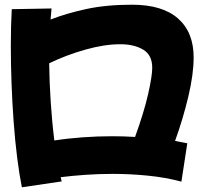

<svg xmlns="http://www.w3.org/2000/svg" viewBox="-20 -774 869 816"><path d="M73 22Q62 -32 53 -103.5Q44 -175 38 -256Q32 -337 29 -420Q26 -503 26 -579Q26 -622 27 -661.5Q28 -701 30 -735L199 -738Q197 -716 195 -691Q258 -716 344 -735Q430 -754 541 -754Q670 -754 736.5 -695.5Q803 -637 803 -530Q803 -459 780.5 -364Q758 -269 724 -175Q752 -170 776 -165L751 -2Q684 -20 608.5 -27.5Q533 -35 458 -35Q399 -35 343 -31Q287 -27 238 -21Q240 -12 242 -3ZM491 -586Q424 -586 342.5 -563Q261 -540 189 -505Q190 -426 195.5 -341Q201 -256 211 -177Q269 -186 332 -190.5Q395 -195 457 -195Q505 -195 554 -192Q592 -297 609.5 -374Q627 -451 627 -486Q627 -540 588.5 -563Q550 -586 491 -586Z"/></svg>

Font: Mochiy Pop P One
Style: Regular
Weight: 400
Designer: FONTDASU
Foundry: FONTDASU / Google Inc. / Adobe
Version: Version 2.000